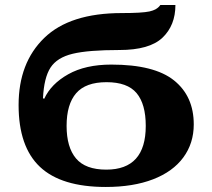

<svg xmlns="http://www.w3.org/2000/svg" viewBox="-20 -734 845 764"><path d="M54 -316Q54 -484 156 -583Q258 -682 465 -682Q545 -682 575 -688.5Q605 -695 618 -714H678Q678 -633 626.5 -584Q575 -535 455 -535Q331 -535 269 -520Q207 -505 181 -465Q155 -425 151 -343L156 -341Q183 -400 251.5 -438.5Q320 -477 423 -477Q594 -477 672.5 -414Q751 -351 751 -239Q751 -164 709.5 -107.5Q668 -51 589 -20.5Q510 10 401 10Q224 10 139 -70Q54 -150 54 -316ZM560 -233Q560 -320 523.5 -363.5Q487 -407 404 -407Q321 -407 283 -363Q245 -319 245 -233Q245 -148 282.5 -103.5Q320 -59 403 -59Q560 -59 560 -233Z"/></svg>

Font: Noto Serif ExtraBold
Style: Regular
Weight: 800
Designer: Monotype Design Team
Foundry: Monotype Imaging Inc.
Version: Version 1.001